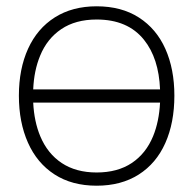

<svg xmlns="http://www.w3.org/2000/svg" viewBox="-20 -575 614 610"><path d="M287 15Q208.5 15 153 -21Q97.5 -57 68.8 -121.8Q40 -186.5 40 -271Q40 -356 69.2 -420.2Q98.5 -484.5 154.2 -519.8Q210 -555 287 -555Q366 -555 421.5 -519.2Q477 -483.5 505.5 -419.5Q534 -355.5 534 -271Q534 -185 505.2 -120.5Q476.5 -56 420.8 -20.5Q365 15 287 15ZM488.5 -291Q484.5 -390 437.5 -448.5Q386 -513 287 -513Q220 -513 174.8 -482.5Q129.5 -452 107.5 -398Q88 -351 85.5 -291ZM287 -27Q353.5 -27 398.8 -57.2Q444 -87.5 466.5 -142.5Q485.5 -189 488.5 -249H85.5Q88.5 -188.5 108 -142Q131 -87 176.2 -57Q221.5 -27 287 -27Z"/></svg>

Font: Vela Sans ExtLt
Style: Regular
Weight: 200
Designer: Principal design: Mikhail Sharanda - project Manrope.
Design modification: Ravid Balaliev
Foundry: Mikhail Sharanda
Version: Version 1.001